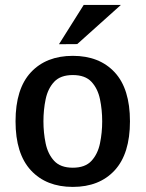

<svg xmlns="http://www.w3.org/2000/svg" viewBox="-20 -734 581 766"><path d="M270.5 11.7Q164.6 11.7 103.3 -54.4Q42 -120.6 42 -250Q42 -379.9 103.3 -445.6Q164.6 -511.2 270.5 -511.2Q376.5 -511.2 437.5 -445.6Q498.5 -379.9 498.5 -250Q498.5 -120.6 437.5 -54.4Q376.5 11.7 270.5 11.7ZM270.5 -64.9Q319.8 -64.9 345 -92.3Q370.1 -119.6 378.9 -162.1Q387.7 -204.6 387.7 -250Q387.7 -295.9 378.9 -338.1Q370.1 -380.4 345 -407.5Q319.8 -434.6 270.5 -434.6Q221.2 -434.6 196 -407.5Q170.9 -380.4 162.1 -338.1Q153.3 -295.9 153.3 -250Q153.3 -204.6 162.1 -162.1Q170.9 -119.6 196 -92.3Q221.2 -64.9 270.5 -64.9ZM288.1 -558.1 215.3 -557.6 314 -714.4H462.4Z"/></svg>

Font: Pontano Sans
Style: Bold
Weight: 700
Designer: Vernon Adams
Foundry: Vernon Adams
Version: Version 2.001